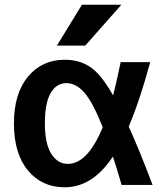

<svg xmlns="http://www.w3.org/2000/svg" viewBox="-20 -783 710 813"><path d="M327 -763H494L341 -590H221ZM525 -247Q569 -151 626 0H495Q472 -79 458 -120Q372 10 254 10Q157 10 98 -61.5Q39 -133 39 -260Q39 -387 98.5 -458.5Q158 -530 254 -530Q316 -530 362 -499.5Q408 -469 459 -379Q471 -424 491 -520H616Q572 -357 525 -247ZM415 -244Q373 -350 337.5 -390.5Q302 -431 261 -431Q219 -431 194.5 -389Q170 -347 170 -260Q170 -175 197 -132Q224 -89 267 -89Q351 -89 415 -244Z"/></svg>

Font: M PLUS 1p
Style: Bold
Weight: 700
Version: Version 1.062